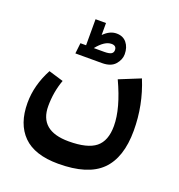

<svg xmlns="http://www.w3.org/2000/svg" viewBox="-144 -675 979 1053"><g transform="rotate(20 345.5 -148.5)"><path d="M450 -430Q450 -398 425.5 -370Q401 -342 349 -342H194L201 -404H234V-556H295V-486Q330 -522 370 -522Q408 -522 429 -496Q450 -470 450 -430ZM279 -404H339Q368 -404 380 -411Q392 -418 392 -433Q392 -459 363 -459Q323 -459 279 -404ZM584 -338Q640 -202 640 -53Q640 105 562 182Q484 259 312 259Q174 259 107 192Q40 125 40 2Q40 -101 94 -202L180 -176Q153 -102 153 -20Q153 124 324 124Q433 124 481 85.5Q529 47 529 -40Q529 -142 461 -288Z"/></g></svg>

Font: FiraGO SemiBold
Style: Regular
Weight: 600
Designer: bBox Type
Foundry: bBox Type GmbH
Version: Version 1.001;PS 001.001;hotconv 1.0.88;makeotf.lib2.5.64775